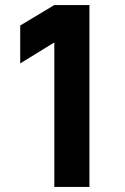

<svg xmlns="http://www.w3.org/2000/svg" viewBox="-20 -740 494 760"><path d="M195 0V-572L60 -489V-639L195 -720H334V0Z"/></svg>

Font: Manrope ExtraLight ExtraBold
Style: Regular
Weight: 800
Version: Version 4.504